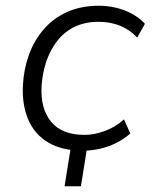

<svg xmlns="http://www.w3.org/2000/svg" viewBox="-20 -517 529 669"><path d="M205 132 231 -31H288L262 132ZM268 8Q196 8 148 -20.5Q100 -49 78 -101.5Q56 -154 60 -222Q63 -277 81 -326.5Q99 -376 132 -414.5Q165 -453 213.5 -475Q262 -497 324 -497Q373 -497 416 -480Q459 -463 485 -434L458 -386Q432 -414 398 -427.5Q364 -441 324 -441Q276 -441 240 -423.5Q204 -406 179.5 -374.5Q155 -343 141.5 -303Q128 -263 125 -219Q120 -140 157.5 -93.5Q195 -47 275 -47Q308 -47 345 -60.5Q382 -74 412 -101L434 -52Q414 -34 387 -20Q360 -6 329.5 1Q299 8 268 8Z"/></svg>

Font: Nunito Sans 10pt Light
Style: Italic
Weight: 300
Italic angle: -9°
Designer: Vernon Adams
Foundry: Vernon Adams
Version: Version 3.101;gftools[0.9.27]